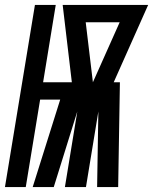

<svg xmlns="http://www.w3.org/2000/svg" viewBox="-48 -755 618 775"><path d="M-28 0 93 -735H177L126 -423H242L205 -735H550L411 -423H436L429 0H344L349 -305L299 0H214L264 -305L169 0H84L195 -353H114L56 0ZM327 -423 435 -665H298Z"/></svg>

Font: Iosevka Curly Heavy
Style: Italic
Weight: 900
Italic angle: -9°
Monospace: yes
Designer: Belleve Invis
Foundry: Belleve Invis
Version: Version 22.1.2; ttfautohint (v1.8.4)